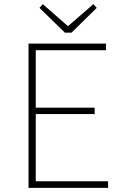

<svg xmlns="http://www.w3.org/2000/svg" viewBox="-20 -909 602 929"><path d="M187 -889 171 -871 294 -751H326L448 -871L432 -889L311 -784H307ZM493 -698H118V0H503V-32H153V-357H438V-388H153V-666H493Z"/></svg>

Font: Spoqa Han Sans Neo Thin
Style: Regular
Weight: 100
Designer: [Spoqa Han Sans Neo] Dong-huui Kim  Younghwa Kang  Yujin Lee  [Noto Sans] Ryoko NISHIZUKA  (kana & ideographs); Paul D. 
Foundry: Spoqa (http://www.spoqa-han-sans.com)
Version: Version 1.100;hotconv 1.0.109;makeotfexe 2.5.65596